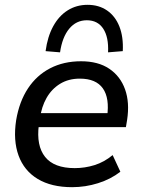

<svg xmlns="http://www.w3.org/2000/svg" viewBox="-20 -767 586 796"><path d="M279 9Q193 9 136.5 -25Q80 -59 57 -122Q34 -185 47 -269Q60 -346 96 -400.5Q132 -455 188 -484Q244 -513 316 -513Q387 -513 433 -482Q479 -451 498.5 -396.5Q518 -342 507 -270L502 -240H123L132 -298H442L424 -283Q435 -360 406.5 -400.5Q378 -441 311 -441Q264 -441 229 -419.5Q194 -398 173 -361Q152 -324 146 -277L141 -249Q130 -163 167 -116.5Q204 -70 290 -70Q332 -70 372 -82.5Q412 -95 447 -124L479 -55Q439 -24 386.5 -7.5Q334 9 279 9ZM229 -550 169 -555Q177 -615 200.5 -658Q224 -701 260.5 -724Q297 -747 343 -747Q390 -747 424 -723.5Q458 -700 475 -657Q492 -614 489 -555L428 -550Q431 -613 408 -648Q385 -683 340 -683Q296 -683 267 -648Q238 -613 229 -550Z"/></svg>

Font: Mulish ExtraLight SemiBold
Style: Italic
Weight: 600
Italic angle: -9°
Version: Version 3.603